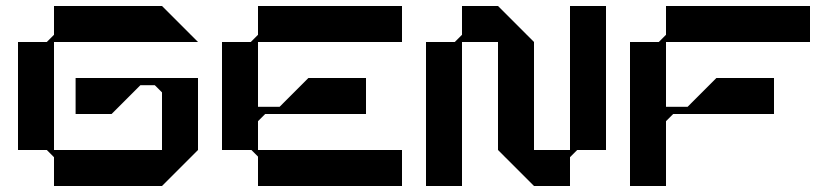

<svg xmlns="http://www.w3.org/2000/svg" viewBox="-20 -620 2760 640"><path d="M232 -360V-240H352L448 -336H496L520 -312V-120H160V-480H640L520 -600H160V-504L136 -480H40V-120H136L160 -96V0H520L640 -120V-360Z M1320 -480V-600H840V-504L816 -480H720V-120H818L840 -98V0H1320V-120H842H840V-216L864 -240H888H932H1008H1200V-360H1008L912 -264H840V-480Z M2000 -600H1880V-120H1760V-480L1640 -600H1520V-504L1496 -480H1400V0H1520V-480H1640V-120L1760 0H1880V-96L1904 -120H2000Z M2680 -480V-600H2200V-504L2176 -480H2080V0H2200V-216L2224 -240H2248H2292H2368H2560V-360H2368L2272 -264H2200V-480Z"/></svg>

Font: KUBO
Style: Regular
Weight: 400
Version: Version 001.000